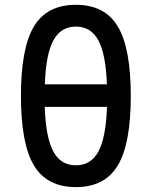

<svg xmlns="http://www.w3.org/2000/svg" viewBox="-20 -762 626 792"><path d="M293 9.8Q173.8 9.8 120.1 -79.3Q66.4 -168.5 66.4 -366.2Q66.4 -564 120.1 -653.1Q173.8 -742.2 293 -742.2Q412.1 -742.2 465.8 -653.1Q519.5 -564 519.5 -366.2Q519.5 -168.5 465.8 -79.3Q412.1 9.8 293 9.8ZM293 -80.1Q355.5 -80.1 386.2 -137.5Q417 -194.8 421.4 -321.3H164.6Q168.9 -194.8 199.7 -137.5Q230.5 -80.1 293 -80.1ZM165 -414.1H420.9Q416.5 -539.1 385.7 -595.7Q355 -652.3 293 -652.3Q231 -652.3 200.2 -595.7Q169.4 -539.1 165 -414.1Z"/></svg>

Font: CaskaydiaMono NF
Style: Regular
Weight: 400
Designer: Aaron Bell
Foundry: Saja Typeworks
Version: Version 2111.001; ttfautohint (v1.8.4);Nerd Fonts 3.1.1